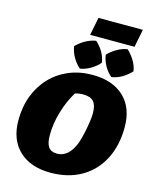

<svg xmlns="http://www.w3.org/2000/svg" viewBox="-149 -1141 1005 1253"><g transform="rotate(15 353.5 -514.5)"><path d="M315 14Q179 14 102 -59.5Q25 -133 25 -263Q25 -354 53.5 -429Q82 -504 134.5 -559Q187 -614 258.5 -644Q330 -674 417 -674Q553 -674 630 -601.5Q707 -529 707 -398Q707 -273 658.5 -180Q610 -87 522 -36.5Q434 14 315 14ZM324 -117Q404 -117 445 -226Q454 -253 463 -292.5Q472 -332 477.5 -370.5Q483 -409 483 -432Q483 -486 461.5 -510.5Q440 -535 390 -535Q363 -535 336 -527Q296 -462 272 -380.5Q248 -299 248 -222Q248 -168 266 -142.5Q284 -117 324 -117ZM333 -922 357 -1043H657L633 -922ZM325 -692Q298 -715 277.5 -750Q257 -785 251 -824Q276 -850 310 -869.5Q344 -889 381 -895Q410 -870 429.5 -836.5Q449 -803 454 -766Q431 -739 396 -718Q361 -697 325 -692ZM538 -692Q510 -715 490 -750Q470 -785 465 -824Q490 -850 523.5 -869.5Q557 -889 594 -895Q621 -870 641.5 -836.5Q662 -803 668 -766Q645 -739 610 -718Q575 -697 538 -692Z"/></g></svg>

Font: Piazzolla Black
Style: Italic
Weight: 900
Italic angle: -11.3°
Designer: Juan Pablo del Peral
Foundry: Huerta Tipografica
Version: Version 1.330